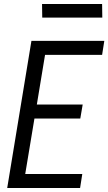

<svg xmlns="http://www.w3.org/2000/svg" viewBox="-20 -939 541 959"><path d="M16 0 137 -735H501L490 -665H205L164 -417H393L381 -347H152L106 -70H391L380 0ZM191 -851 190 -919H490L491 -851Z"/></svg>

Font: Iosevka Curly
Style: Italic
Weight: 400
Italic angle: -9°
Monospace: yes
Designer: Belleve Invis
Foundry: Belleve Invis
Version: Version 22.1.2; ttfautohint (v1.8.4)